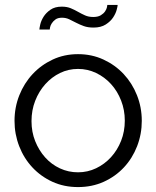

<svg xmlns="http://www.w3.org/2000/svg" viewBox="-20 -750 635 780"><path d="M297 10Q240 10 193 -11.5Q146 -33 111.5 -70Q77 -107 58 -156Q39 -205 39 -259Q39 -314 58.5 -363Q78 -412 112.5 -449Q147 -486 194 -508Q241 -530 297 -530Q353 -530 400.5 -508Q448 -486 482.5 -449Q517 -412 536.5 -363Q556 -314 556 -259Q556 -205 537 -156Q518 -107 483.5 -70Q449 -33 401.5 -11.5Q354 10 297 10ZM108 -258Q108 -214 123 -176.5Q138 -139 163.5 -110.5Q189 -82 223.5 -66Q258 -50 297 -50Q336 -50 370.5 -66.5Q405 -83 431 -111.5Q457 -140 472 -178Q487 -216 487 -260Q487 -303 472 -341.5Q457 -380 431 -408.5Q405 -437 370.5 -453.5Q336 -470 297 -470Q258 -470 224 -453.5Q190 -437 164 -408Q138 -379 123 -340.5Q108 -302 108 -258ZM360 -638Q337 -638 320.5 -644Q304 -650 289.5 -657.5Q275 -665 261.5 -671.5Q248 -678 232 -678Q215 -678 205.5 -671Q196 -664 190.5 -655.5Q185 -647 183.5 -639.5Q182 -632 182 -630H140Q140 -635 143.5 -650.5Q147 -666 157 -682Q167 -698 185 -710.5Q203 -723 231 -723Q252 -723 267.5 -716.5Q283 -710 297 -702Q311 -694 325.5 -687.5Q340 -681 359 -681Q378 -681 389.5 -688Q401 -695 407 -704Q413 -713 414.5 -720.5Q416 -728 416 -730H458Q458 -725 454 -710Q450 -695 439.5 -679Q429 -663 409.5 -650.5Q390 -638 360 -638Z"/></svg>

Font: Oxford Sans
Style: Regular
Weight: 400
Designer: Matt McInerney, Pablo Impallari, Rodrigo Fuenzalida
Foundry: Matt McInerney, Pablo Impallari, Rodrigo Fuenzalida
Version: Version 3.000g; ttfautohint (v1.5) -l 8 -r 28 -G 28 -x 14 -D